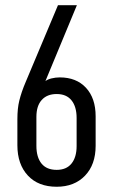

<svg xmlns="http://www.w3.org/2000/svg" viewBox="-20 -710 435 739"><path d="M87.4 -34.2Q46.9 -77.6 46.9 -150.9V-251Q46.9 -293 54.2 -322.3Q62.5 -356.4 79.1 -395L203.1 -689.9H275.9L154.8 -397.9Q164.1 -404.8 178.2 -408.2Q193.8 -412.1 210 -412.1Q273.9 -412.1 311 -372.1Q348.1 -332 348.1 -262.2V-148.9Q348.1 -76.2 307.1 -33.7Q266.1 8.8 198.2 8.8Q127.4 8.8 87.4 -34.2ZM254.9 -80.1Q274.9 -104.5 274.9 -147.9V-255.9Q274.9 -299.8 254.9 -324.2Q235.4 -348.1 198.2 -348.1Q161.1 -348.1 140.6 -325.2Q120.1 -302.7 120.1 -259.8V-148.9Q120.1 -104.5 140.1 -80.1Q159.7 -56.2 198.2 -56.2Q235.4 -56.2 254.9 -80.1Z"/></svg>

Font: D-DIN Condensed
Style: Regular
Weight: 400
Width: 3
Designer: Charles Nix
Foundry: Datto Inc.
Version: Version 1.00